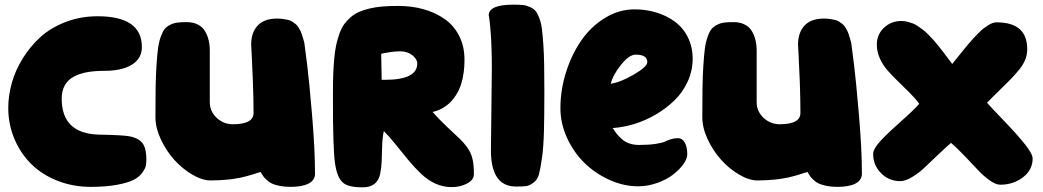

<svg xmlns="http://www.w3.org/2000/svg" viewBox="-20 -804 4431 816"><path d="M602.1 -126Q602.1 -110.8 599.6 -98.9Q597.2 -86.9 584 -69.1Q570.8 -51.3 547.4 -39.3Q523.9 -27.3 477.3 -18.6Q430.7 -9.8 366.2 -9.8Q289.6 -9.8 223.4 -36.1Q157.2 -62.5 111.8 -107.9Q66.4 -153.3 40.8 -214.8Q15.1 -276.4 15.1 -345.2Q15.1 -397 30 -450.7Q44.9 -504.4 76.4 -555.4Q107.9 -606.4 151.6 -646.2Q195.3 -686 258.5 -710.4Q321.8 -734.9 395 -734.9Q583 -734.9 583 -604Q583 -555.7 540.8 -529.3Q498.5 -502.9 422.9 -502.9Q382.3 -502.9 350.8 -497.3Q319.3 -491.7 294.2 -478.5Q269 -465.3 255.6 -441.7Q242.2 -418 242.2 -384.8Q242.2 -236.3 399.9 -231.9Q500 -230 527.8 -225.1Q575.2 -216.8 590.8 -187.5Q602.1 -166 602.1 -126Z M773.4 -710Q800.8 -710 820.8 -699.7Q840.8 -689.5 851.3 -671.6Q861.8 -653.8 866.7 -633.3Q871.6 -612.8 871.6 -588.9V-370.1Q871.6 -330.6 900.9 -303.2Q930.2 -275.9 969.7 -275.9Q1057.6 -275.9 1057.6 -324.2Q1057.6 -381.3 1054.9 -453.9Q1052.2 -526.4 1049.8 -570.3L1047.4 -613.8Q1047.4 -665.5 1075 -695.3Q1102.5 -725.1 1157.7 -725.1Q1172.4 -725.1 1184.6 -723.1Q1196.8 -721.2 1206.1 -719Q1215.3 -716.8 1223.4 -711.2Q1231.4 -705.6 1236.8 -701.4Q1242.2 -697.3 1247.6 -688.7Q1252.9 -680.2 1255.9 -674.8Q1258.8 -669.4 1262.7 -658.2Q1266.6 -647 1268.1 -641.1Q1269.5 -635.3 1273.4 -622.1Q1278.3 -585.4 1285.9 -525.1Q1293.5 -464.8 1306.2 -316.7Q1318.8 -168.5 1318.8 -65.9Q1318.8 -38.1 1291.5 -23.9Q1264.2 -9.8 1214.8 -9.8Q1189.5 -9.8 1168.9 -13.9Q1148.4 -18.1 1136.2 -23.7Q1124 -29.3 1113.5 -39.1Q1103 -48.8 1098.4 -55.7Q1093.8 -62.5 1087.4 -73.2Q1085.4 -72.8 1070.3 -67.9Q1055.2 -63 1050.3 -61.5Q1045.4 -60.1 1030 -55.7Q1014.6 -51.3 1005.4 -49.6Q996.1 -47.9 979.2 -44.9Q962.4 -42 948.2 -40.8Q934.1 -39.6 914.8 -38.3Q895.5 -37.1 875.5 -37.1Q839.4 -37.1 797.4 -61.8Q755.4 -86.4 720.9 -124.5Q686.5 -162.6 663.6 -211.7Q640.6 -260.7 640.6 -306.2Q640.6 -380.4 641.4 -430.2Q642.1 -480 645 -525.1Q647.9 -570.3 651.4 -596.9Q654.8 -623.5 662.8 -646.5Q670.9 -669.4 679.4 -680.2Q688 -690.9 703.1 -698.5Q718.3 -706.1 733.6 -708Q749 -710 773.4 -710Z M1672.4 -778.8Q1730 -778.8 1779.8 -764.9Q1829.6 -751 1869.1 -723.6Q1908.7 -696.3 1931.4 -651.6Q1954.1 -606.9 1954.1 -549.8Q1954.1 -494.1 1940.7 -449.5Q1927.2 -404.8 1896 -371.8Q1864.7 -338.9 1818.4 -328.1Q1847.2 -295.9 1880.6 -264.2Q1914.1 -232.4 1931.4 -216.6Q1948.7 -200.7 1965.1 -178.5Q1981.4 -156.2 1987.8 -129.9Q1994.1 -103.5 1994.1 -64Q1994.1 -39.6 1965.3 -24.2Q1936.5 -8.8 1899.4 -8.8Q1862.8 -8.8 1829.8 -23.9Q1796.9 -39.1 1768.3 -66.7Q1739.7 -94.2 1716.6 -122.3Q1693.4 -150.4 1663.6 -187.5Q1633.8 -224.6 1611.3 -247.1Q1605.5 -222.2 1604.2 -184.6Q1603 -147 1602.1 -118.9Q1601.1 -90.8 1595.5 -64Q1589.8 -37.1 1571.5 -22.5Q1553.2 -7.8 1521 -7.8Q1463.4 -7.8 1440.4 -25.4Q1412.1 -46.4 1403.3 -113.8Q1395 -174.3 1395 -376Q1395 -388.2 1395 -405.8Q1395 -451.7 1396.2 -486.8Q1397.5 -522 1400.6 -555.9Q1403.8 -589.8 1409.2 -614.5Q1414.6 -639.2 1423.1 -662.4Q1431.6 -685.5 1442.9 -701.2Q1454.1 -716.8 1470.2 -730.7Q1486.3 -744.6 1505.6 -753.2Q1524.9 -761.7 1550.5 -767.8Q1576.2 -773.9 1605.7 -776.4Q1635.3 -778.8 1672.4 -778.8ZM1681.2 -585.9Q1664.1 -585.9 1643.8 -583.3Q1623.5 -580.6 1611.8 -578.1L1600.1 -575.2L1602.1 -464.8H1616.2Q1753.4 -464.8 1753.4 -534.2Q1753.4 -552.2 1732.7 -569.1Q1711.9 -585.9 1681.2 -585.9Z M2162.1 -784.2Q2186.5 -784.2 2201.7 -782.7Q2216.8 -781.2 2231.9 -774.4Q2247.1 -767.6 2255.4 -758.3Q2263.7 -749 2271.7 -728Q2279.8 -707 2283 -682.6Q2286.1 -658.2 2289.1 -616Q2292 -573.7 2292.7 -527.3Q2293.5 -481 2293.5 -411.1Q2293.5 -310.1 2291.7 -244.4Q2290 -178.7 2283.4 -132.6Q2276.9 -86.4 2270.5 -63.2Q2264.2 -40 2247.3 -27.6Q2230.5 -15.1 2216.6 -13.2Q2202.6 -11.2 2173.3 -11.2Q2066.4 -11.2 2066.4 -165Q2066.4 -186.5 2068.4 -334.2Q2070.3 -481.9 2070.3 -513.2Q2070.3 -561.5 2068.8 -601.8Q2067.4 -642.1 2065.4 -666.3Q2063.5 -690.4 2061.8 -706.8Q2060.1 -723.1 2058.6 -731L2057.1 -738.8Q2057.1 -784.2 2162.1 -784.2Z M2584 -259.8Q2593.3 -245.1 2601.1 -235.4Q2608.9 -225.6 2622.6 -213.1Q2636.2 -200.7 2654.8 -194.3Q2673.3 -188 2695.8 -188Q2737.3 -188 2766.1 -192.4Q2794.9 -196.8 2806.2 -202.4Q2817.4 -208 2831.8 -212.4Q2846.2 -216.8 2861.8 -216.8Q2879.4 -216.8 2890.1 -198.5Q2900.9 -180.2 2900.9 -147.9Q2900.9 -129.4 2884.3 -106.2Q2867.7 -83 2840.6 -62Q2813.5 -41 2773.4 -26.6Q2733.4 -12.2 2691.9 -12.2Q2630.9 -12.2 2570.6 -39.3Q2510.3 -66.4 2464.4 -111.1Q2418.5 -155.8 2390.1 -217.5Q2361.8 -279.3 2361.8 -344.2Q2361.8 -422.4 2386 -498.3Q2410.2 -574.2 2451.2 -633.1Q2492.2 -691.9 2551.5 -728Q2610.8 -764.2 2676.8 -764.2Q2726.1 -764.2 2770 -750.7Q2814 -737.3 2848.6 -711.7Q2883.3 -686 2903.6 -645.3Q2923.8 -604.5 2923.8 -554.2Q2923.8 -503.9 2902.8 -457.8Q2881.8 -411.6 2846.9 -377.7Q2812 -343.8 2767.6 -317.6Q2723.1 -291.5 2676 -277.1Q2628.9 -262.7 2584 -259.8ZM2731 -540Q2731 -571.8 2681.6 -571.8Q2654.3 -571.8 2619.9 -529.3Q2585.4 -486.8 2575.7 -448.2Q2617.2 -454.1 2674.1 -487.3Q2731 -520.5 2731 -540Z M3097.7 -710Q3125 -710 3145 -699.7Q3165 -689.5 3175.5 -671.6Q3186 -653.8 3190.9 -633.3Q3195.8 -612.8 3195.8 -588.9V-370.1Q3195.8 -330.6 3225.1 -303.2Q3254.4 -275.9 3293.9 -275.9Q3381.8 -275.9 3381.8 -324.2Q3381.8 -381.3 3379.2 -453.9Q3376.5 -526.4 3374 -570.3L3371.6 -613.8Q3371.6 -665.5 3399.2 -695.3Q3426.8 -725.1 3481.9 -725.1Q3496.6 -725.1 3508.8 -723.1Q3521 -721.2 3530.3 -719Q3539.6 -716.8 3547.6 -711.2Q3555.7 -705.6 3561 -701.4Q3566.4 -697.3 3571.8 -688.7Q3577.1 -680.2 3580.1 -674.8Q3583 -669.4 3586.9 -658.2Q3590.8 -647 3592.3 -641.1Q3593.8 -635.3 3597.7 -622.1Q3602.5 -585.4 3610.1 -525.1Q3617.7 -464.8 3630.4 -316.7Q3643.1 -168.5 3643.1 -65.9Q3643.1 -38.1 3615.7 -23.9Q3588.4 -9.8 3539.1 -9.8Q3513.7 -9.8 3493.2 -13.9Q3472.7 -18.1 3460.4 -23.7Q3448.2 -29.3 3437.7 -39.1Q3427.2 -48.8 3422.6 -55.7Q3418 -62.5 3411.6 -73.2Q3409.7 -72.8 3394.5 -67.9Q3379.4 -63 3374.5 -61.5Q3369.6 -60.1 3354.2 -55.7Q3338.9 -51.3 3329.6 -49.6Q3320.3 -47.9 3303.5 -44.9Q3286.6 -42 3272.5 -40.8Q3258.3 -39.6 3239 -38.3Q3219.7 -37.1 3199.7 -37.1Q3163.6 -37.1 3121.6 -61.8Q3079.6 -86.4 3045.2 -124.5Q3010.7 -162.6 2987.8 -211.7Q2964.8 -260.7 2964.8 -306.2Q2964.8 -380.4 2965.6 -430.2Q2966.3 -480 2969.2 -525.1Q2972.2 -570.3 2975.6 -596.9Q2979 -623.5 2987.1 -646.5Q2995.1 -669.4 3003.7 -680.2Q3012.2 -690.9 3027.3 -698.5Q3042.5 -706.1 3057.9 -708Q3073.2 -710 3097.7 -710Z M3706.5 -615.2Q3706.5 -657.2 3736.8 -686Q3767.1 -714.8 3810.5 -714.8Q3823.2 -714.8 3835.9 -711.7Q3848.6 -708.5 3859.4 -704.6Q3870.1 -700.7 3883.1 -691.4Q3896 -682.1 3904.5 -676Q3913.1 -669.9 3926.5 -655.8Q3939.9 -641.6 3946.8 -634.5Q3953.6 -627.4 3967.8 -609.6Q3981.9 -591.8 3987.1 -585Q3992.2 -578.1 4007.3 -558.1Q4022.5 -538.1 4026.9 -532.2Q4032.7 -539.6 4049.3 -560.1Q4065.9 -580.6 4072.8 -589.1Q4079.6 -597.7 4094.5 -615.5Q4109.4 -633.3 4117.2 -641.4Q4125 -649.4 4137.9 -662.8Q4150.9 -676.3 4159.4 -682.6Q4168 -689 4178.7 -696Q4189.5 -703.1 4198.5 -706.1Q4207.5 -709 4215.8 -709Q4345.7 -709 4345.7 -595.2Q4345.7 -572.3 4337.6 -551.3Q4329.6 -530.3 4311.3 -507.8Q4293 -485.4 4275.9 -467.8Q4258.8 -450.2 4227.5 -419.9Q4196.3 -389.6 4174.8 -367.2Q4188.5 -351.6 4246.3 -291.3Q4304.2 -231 4336.4 -190.4Q4368.7 -149.9 4368.7 -129.9Q4368.7 -82 4327.6 -50.5Q4286.6 -19 4231 -19Q4211.4 -19 4185.1 -38.1Q4158.7 -57.1 4135.7 -82Q4112.8 -106.9 4079.3 -141.6Q4045.9 -176.3 4022 -196.8Q3999.5 -177.7 3963.9 -143.6Q3928.2 -109.4 3906 -88.6Q3883.8 -67.9 3855.7 -51Q3827.6 -34.2 3805.7 -34.2Q3757.8 -34.2 3724.4 -68.1Q3690.9 -102.1 3690.9 -148.9Q3690.9 -171.9 3723.1 -206.3Q3755.4 -240.7 3808.8 -287.8Q3862.3 -335 3886.7 -362.8Q3870.6 -385.3 3844.2 -411.6Q3817.9 -438 3795.7 -459.2Q3773.4 -480.5 3752.2 -504.6Q3731 -528.8 3718.8 -556.9Q3706.5 -585 3706.5 -615.2Z"/></svg>

Font: Blue Custard
Style: Regular
Weight: 400
Version: Version 01.01